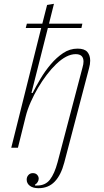

<svg xmlns="http://www.w3.org/2000/svg" viewBox="-20 -775 546 1007"><path d="M182 212Q153 212 136.5 199.5Q120 187 120 167Q120 153 129 143Q138 133 152 133Q167 133 175 142Q183 151 183 162Q183 171 177.5 180Q172 189 163 194L164 198H175Q218 198 242 167Q266 136 282 76L413 -422Q418 -439 418 -452Q418 -491 377 -491Q329 -491 274 -438Q250 -415 225.5 -383Q201 -351 179.5 -314.5Q158 -278 141 -239.5Q124 -201 115 -165L74 0H39L196 -628H115L121 -651H202L227 -749L263 -755L237 -651H412L407 -628H231L145 -288L151 -287Q168 -321 192 -361.5Q216 -402 246 -437.5Q276 -473 311 -496.5Q346 -520 387 -520Q423 -520 438 -502.5Q453 -485 453 -457Q453 -438 447 -417L317 78Q300 143 267 177.5Q234 212 182 212Z"/></svg>

Font: IBM Plex Serif ExtLt
Style: Italic
Weight: 200
Italic angle: -14°
Designer: Mike Abbink, Paul van der Laan, Pieter van Rosmalen
Foundry: Bold Monday
Version: Version 3.001